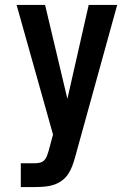

<svg xmlns="http://www.w3.org/2000/svg" viewBox="-20 -540 540 775"><path d="M64 215V119H121Q131 119 141.5 116.5Q152 114 159 106.5Q166 99 169.5 89.5Q173 80 176 70L194 3L47 -520H162L252 -141L338 -520H453L283 95Q278 113 271.5 130.5Q265 148 254.5 163.5Q244 179 228.5 190Q213 201 195 206.5Q177 212 158.5 213.5Q140 215 121 215Z"/></svg>

Font: Zed Mono
Style: Bold
Weight: 700
Monospace: yes
Designer: Belleve Invis
Foundry: Belleve Invis
Version: Version 1.0.0; ttfautohint (v1.8.4)